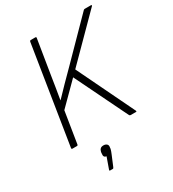

<svg xmlns="http://www.w3.org/2000/svg" viewBox="-207 -767 984 1094"><g transform="rotate(-30 285.5 -220.0)"><path d="M67 0Q60 0 61 -7L163 -649Q165 -655 170 -655H199Q207 -655 206 -649L170 -427Q164 -389 158 -351Q152 -313 145 -273H146Q179 -308 212.5 -342Q246 -376 280 -410L517 -651Q520 -655 526 -655H567Q570 -655 570.5 -653Q571 -651 569 -648L306 -383L488 -6Q489 -4 488.5 -2Q488 0 485 0H449Q444 0 441 -5L273 -350L136 -213L103 -7Q102 0 96 0ZM191 215Q184 215 187 208L213 135Q193 132 197 109L198 98Q201 85 208 78.5Q215 72 228 72Q242 72 250 79.5Q258 87 255 100L254 110Q252 117 249.5 124.5Q247 132 243 141L215 208Q212 215 208 215Z"/></g></svg>

Font: Sofia Sans Semi Condensed ExtraLight
Style: Italic
Weight: 250
Italic angle: -9°
Version: Version 4.100